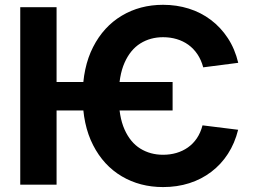

<svg xmlns="http://www.w3.org/2000/svg" viewBox="-20 -757 1036 787"><path d="M687.5 -420.9V-304.2H182.6V-420.9ZM956.5 -499.5 813 -481Q804.7 -511.7 789.1 -534.9Q773.4 -558.1 752 -573.5Q730.5 -588.9 704.3 -596.7Q678.2 -604.5 648.4 -604.5Q596.2 -604.5 555.2 -578.9Q514.2 -553.2 490.5 -499.8Q466.8 -446.3 466.8 -362.8Q466.8 -279.3 490.5 -226.3Q514.2 -173.3 555.2 -147.9Q596.2 -122.6 648.4 -122.6Q677.2 -122.6 703.1 -130.1Q729 -137.7 750.2 -152.6Q771.5 -167.5 786.9 -190.2Q802.2 -212.9 810.1 -243.2L956.1 -225.1Q942.4 -169.9 914.3 -126.5Q886.2 -83 845.9 -52.5Q805.7 -22 755.9 -6.1Q706.1 9.8 648.4 9.8Q553.7 9.8 479 -34.4Q404.3 -78.6 361.6 -162.1Q318.8 -245.6 318.8 -362.8Q318.8 -480.5 361.6 -564.2Q404.3 -647.9 479 -692.6Q553.7 -737.3 648.4 -737.3Q704.1 -737.3 753.9 -721.7Q803.7 -706.1 844.2 -675.5Q884.8 -645 913.8 -600.8Q942.9 -556.6 956.5 -499.5ZM211.9 -727.5V0H63V-727.5Z"/></svg>

Font: Inter 18pt
Style: Bold
Weight: 700
Designer: Rasmus Andersson
Foundry: rsms
Version: Version 4.001;git-66647c0bb